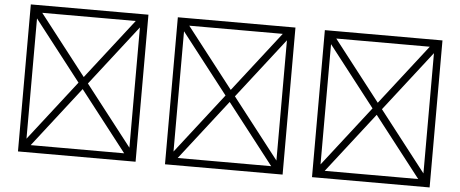

<svg xmlns="http://www.w3.org/2000/svg" viewBox="-60 -1030 3119 1301"><g transform="rotate(5 1500.0 -380.0)"><path d="M100 120H900V-880H100ZM500 -421 182 -830H818ZM532 -380 850 -789V29ZM182 70 500 -339 818 70ZM150 -789 468 -380 150 29Z M1100 120H1900V-880H1100ZM1500 -421 1182 -830H1818ZM1532 -380 1850 -789V29ZM1182 70 1500 -339 1818 70ZM1150 -789 1468 -380 1150 29Z M2100 120H2900V-880H2100ZM2500 -421 2182 -830H2818ZM2532 -380 2850 -789V29ZM2182 70 2500 -339 2818 70ZM2150 -789 2468 -380 2150 29Z"/></g></svg>

Font: Adobe NotDef
Style: Regular
Weight: 400
Monospace: yes
Foundry: Adobe Systems Incorporated
Version: Version 1.000;PS 1;hotconv 1.0.98;makeotf.lib2.5.65220